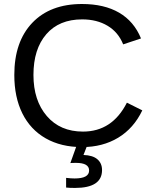

<svg xmlns="http://www.w3.org/2000/svg" viewBox="-20 -718 762 950"><path d="M386.7 -622.1Q272.5 -622.1 209 -548.6Q145.5 -475.1 145.5 -347.2Q145.5 -220.7 211.7 -143.8Q277.8 -66.9 390.6 -66.9Q535.2 -66.9 607.9 -210L684.1 -171.9Q641.6 -83 564.7 -36.6Q487.8 9.8 386.2 9.8Q282.2 9.8 206.3 -33.4Q130.4 -76.7 90.6 -157Q50.8 -237.3 50.8 -347.2Q50.8 -511.7 139.6 -605Q228.5 -698.2 385.7 -698.2Q495.6 -698.2 569.3 -655.3Q643.1 -612.3 677.7 -527.8L589.4 -498.5Q565.4 -558.6 512.5 -590.3Q459.5 -622.1 386.7 -622.1ZM484.9 123.5Q484.9 211.9 351.1 211.9Q323.2 211.9 307.1 210V162.1Q331.1 165 349.1 165Q420.9 165 420.9 125.5Q420.9 87.9 356 87.9Q335 87.9 328.1 88.9L359.9 0H412.1L393.1 48.8Q439 50.3 461.9 70.1Q484.9 89.8 484.9 123.5Z"/></svg>

Font: Arial
Style: Regular
Weight: 400
Designer: Steve Matteson
Foundry: Ascender Corporation
Version: Version 2.00.3